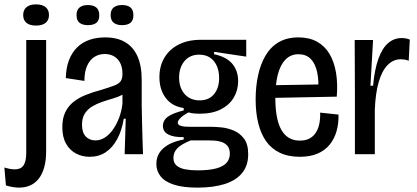

<svg xmlns="http://www.w3.org/2000/svg" viewBox="-65 -705 1905 878"><path d="M22 153Q9 153 -6 150.5Q-21 148 -38 143L-45 61Q7 77 31 62.5Q55 48 55 -7V-522H146V-13Q146 28 137.5 59Q129 90 113 111Q97 132 74 142.5Q51 153 22 153ZM100 -588Q71 -588 56 -600.5Q41 -613 41 -636Q41 -660 56.5 -672.5Q72 -685 99 -685Q128 -685 143.5 -672.5Q159 -660 159 -636Q159 -613 143.5 -600.5Q128 -588 100 -588Z M345 12Q311 12 282.5 -3Q254 -18 237 -48Q220 -78 220 -124Q220 -164 233.5 -192Q247 -220 271 -239Q295 -258 327.5 -271Q360 -284 398 -294Q437 -306 458 -314Q479 -322 487 -334Q495 -346 495 -367Q495 -410 473 -434Q451 -458 413 -458Q388 -458 367 -445Q346 -432 333.5 -404.5Q321 -377 321 -335L236 -348Q237 -395 250.5 -430Q264 -465 288 -488.5Q312 -512 344.5 -523Q377 -534 416 -534Q470 -534 507 -512.5Q544 -491 563.5 -448Q583 -405 583 -339V-223Q584 -187 584.5 -149.5Q585 -112 586.5 -74Q588 -36 589 0H505Q506 -41 507.5 -81Q509 -121 510 -162H501Q492 -108 471 -69Q450 -30 418.5 -9Q387 12 345 12ZM372 -63Q394 -63 414.5 -76Q435 -89 451.5 -112.5Q468 -136 479.5 -166Q491 -196 495 -231V-286L523 -296Q513 -281 493.5 -271Q474 -261 449.5 -254Q425 -247 400.5 -238.5Q376 -230 355.5 -217.5Q335 -205 322.5 -185Q310 -165 310 -135Q310 -99 327 -81Q344 -63 372 -63ZM493 -590Q469 -590 455 -601Q441 -612 441 -636Q441 -660 455 -671Q469 -682 493 -682Q518 -682 531.5 -671Q545 -660 545 -635Q545 -611 531.5 -600.5Q518 -590 493 -590ZM337 -590Q313 -590 299 -600.5Q285 -611 285 -636Q285 -660 299 -671Q313 -682 337 -682Q361 -682 375 -671Q389 -660 389 -635Q389 -611 375.5 -600.5Q362 -590 337 -590Z M838 153Q772 153 730.5 139.5Q689 126 669.5 101.5Q650 77 650 45Q650 1 682.5 -27.5Q715 -56 775 -67V-78Q729 -77 704.5 -90Q680 -103 680 -129Q680 -155 703 -171.5Q726 -188 775 -200V-211Q721 -219 692.5 -257.5Q664 -296 664 -352Q664 -403 687 -441.5Q710 -480 752.5 -501.5Q795 -523 853 -523H1061V-446L914 -468V-457Q971 -445 997.5 -413Q1024 -381 1024 -334Q1024 -292 1003.5 -258Q983 -224 944 -204.5Q905 -185 848 -185Q837 -185 824 -186Q811 -187 797 -191Q771 -177 759.5 -165Q748 -153 748 -144Q748 -136 757 -131.5Q766 -127 780 -126Q794 -125 811 -125H904Q920 -125 947 -122.5Q974 -120 1002.5 -108.5Q1031 -97 1050.5 -71.5Q1070 -46 1070 0Q1070 53 1041.5 87Q1013 121 961 137Q909 153 838 153ZM838 74Q892 74 924.5 65Q957 56 971.5 39Q986 22 986 -2Q986 -25 975.5 -37.5Q965 -50 949 -55.5Q933 -61 916 -62Q899 -63 884 -63H807Q763 -45 745.5 -26.5Q728 -8 728 17Q728 40 743 52.5Q758 65 783 69.5Q808 74 838 74ZM848 -246Q890 -246 913.5 -274Q937 -302 937 -348Q937 -396 913 -425.5Q889 -455 846 -455Q803 -455 778.5 -425.5Q754 -396 754 -350Q754 -319 765.5 -295.5Q777 -272 798 -259Q819 -246 848 -246Z M1306 12Q1253 12 1214.5 -6.5Q1176 -25 1152 -59Q1128 -93 1116 -141.5Q1104 -190 1104 -250Q1104 -308 1115 -359.5Q1126 -411 1149 -450.5Q1172 -490 1209.5 -512Q1247 -534 1300 -534Q1349 -534 1384.5 -514.5Q1420 -495 1441.5 -459Q1463 -423 1471.5 -373Q1480 -323 1475 -263L1163 -257V-315L1411 -319L1390 -281Q1394 -337 1385 -376.5Q1376 -416 1355 -436.5Q1334 -457 1300 -457Q1264 -457 1240 -432Q1216 -407 1205 -362.5Q1194 -318 1194 -259Q1194 -159 1222 -110.5Q1250 -62 1306 -62Q1333 -62 1351 -72Q1369 -82 1380 -99.5Q1391 -117 1395.5 -140.5Q1400 -164 1399 -190L1483 -181Q1484 -140 1474 -105Q1464 -70 1442.5 -43.5Q1421 -17 1387 -2.5Q1353 12 1306 12Z M1558 0V-268L1557 -522H1641L1629 -313H1641Q1648 -388 1665.5 -436.5Q1683 -485 1710 -508Q1737 -531 1772 -531Q1781 -531 1790 -529.5Q1799 -528 1809 -524L1804 -427Q1795 -431 1785.5 -432.5Q1776 -434 1768 -434Q1733 -434 1707 -407Q1681 -380 1666.5 -329Q1652 -278 1649 -204V0Z"/></svg>

Font: Bricolage Grotesque 72pt SemiCondensed
Style: Regular
Weight: 400
Width: 4
Designer: Mathieu Triay
Foundry: Atelier Triay
Version: Version 1.001;gftools[0.9.33.dev8+g029e19f]